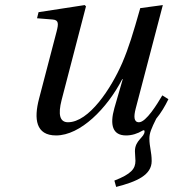

<svg xmlns="http://www.w3.org/2000/svg" viewBox="-20 -522 684 757"><path d="M126 -450 188 -445C212 -443 211 -428 203 -397L134 -133C113 -53 121 12 201 12C297 12 402 -94 462 -210H464L431 -96C412 -29 424 12 477 12C500 12 522 5 542 -7C546 -9 550 -10 550 -4C550 20 512 30 512 74C512 86 514 101 514 112C514 143 498 164 431 190L438 215C520 194 578 168 578 113C578 77 569 57 569 24C569 3 577 -16 596 -54C615 -77 631 -104 644 -131L620 -146C600 -112 556 -40 528 -40C507 -40 507 -63 515 -94L622 -502L533 -490C504 -388 488 -335 462 -274C418 -173 331 -40 248 -40C216 -40 208 -70 223 -128L319 -497L314 -502L132 -474Z"/></svg>

Font: Heuristica
Style: Italic
Weight: 400
Italic angle: -13°
Version: Version 1.0.1